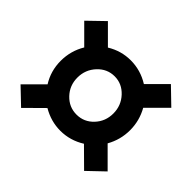

<svg xmlns="http://www.w3.org/2000/svg" viewBox="-155 -825 1015 1015"><g transform="rotate(-45 352.5 -317.5)"><path d="M28 -82 129 -184Q89 -248 89 -321Q89 -391 126 -454L28 -553L114 -643L215 -542Q277 -581 352 -581Q427 -581 490 -543L590 -643L677 -553L578 -454Q616 -392 616 -321Q616 -247 576 -183L677 -82L590 8L485 -97Q423 -62 352 -62Q281 -62 219 -97L114 8ZM496 -321Q496 -377 453.5 -416.5Q411 -456 352 -456Q293 -456 251.5 -416.5Q210 -377 210 -321Q210 -265 251.5 -226Q293 -187 352 -187Q411 -187 453.5 -226.5Q496 -266 496 -321Z"/></g></svg>

Font: Trueno
Style: SBd
Weight: 600
Designer: Julieta Ulanovsky
Foundry: Julieta Ulanovsky
Version: Version 3.001b